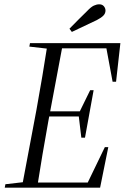

<svg xmlns="http://www.w3.org/2000/svg" viewBox="-20 -870 578 890"><path d="M2 0 5 -16 109 -28H135L130 0ZM81 0 149 -361Q163 -438 176 -515.5Q189 -593 201 -670H272L204 -308Q190 -231 177 -154Q164 -77 152 0ZM116 -654 119 -670H253L248 -642H221ZM110 0 114 -24H421L381 -12L466 -188H482L444 0ZM170 -330 175 -354H362L358 -330ZM228 -646 232 -670H538L518 -491H502L471 -658L508 -646ZM357 -232 345 -332 349 -352 398 -452H414L374 -232ZM302 -737Q322 -758 343 -778.5Q364 -799 384 -819Q402 -838 415 -844Q428 -850 440 -850Q454 -850 461.5 -841Q469 -832 469 -821Q469 -808 459.5 -798Q450 -788 429 -777Q400 -763 371 -749.5Q342 -736 313 -722Z"/></svg>

Font: Source Serif 4 60pt
Style: Italic
Weight: 400
Italic angle: -12°
Version: Version 4.004;hotconv 1.0.116;makeotfexe 2.5.65601